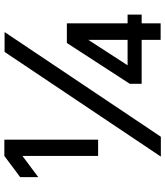

<svg xmlns="http://www.w3.org/2000/svg" viewBox="40 -780 741 860"><g transform="rotate(-90 410.0 -350.5)"><path d="M141 -620 46 -549V-630L141 -701H214V-281H141ZM607 -700H696L227 0H138ZM661 -86H464V-139L647 -421H735V-149H774V-86H735V-1H661ZM661 -149V-325L547 -149Z"/></g></svg>

Font: Golos UI
Style: Regular
Weight: 400
Designer: A.Korolkova, Vitaly Kuzmin
Foundry: ParaType Ltd
Version: Version 2.000